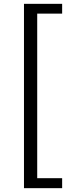

<svg xmlns="http://www.w3.org/2000/svg" viewBox="-20 -811 378 1001"><path d="M105 170H304V118H174V-740H304V-791H105Z"/></svg>

Font: Noto Sans JP
Style: Regular
Weight: 400
Designer: Ryoko NISHIZUKA  (kana, bopomofo & ideographs); Paul D. Hunt (Latin, Greek & Cyrillic); Sandoll Communications , Soo-you
Foundry: Adobe
Version: Version 2.002;hotconv 1.0.116;makeotfexe 2.5.65601